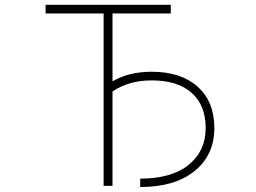

<svg xmlns="http://www.w3.org/2000/svg" viewBox="-20 -752 1040 779"><path d="M849.6 -232.4Q849.6 -123 769.5 -58.1Q689.5 6.8 548.8 6.8V-27.3Q676.8 -27.3 745.6 -83.5Q814.5 -139.6 814.5 -232.4Q814.5 -325.2 757.3 -375.5Q700.2 -425.8 595.7 -425.8Q502.9 -425.8 436.5 -380.9V2H400.4V-697.3H165V-732.4H672.9V-697.3H436.5V-421.9Q502 -460.9 595.7 -460.9Q713.9 -460.9 781.7 -400.4Q849.6 -339.8 849.6 -232.4Z"/></svg>

Font: GenEi Gothic M ExtraLight
Style: Regular
Weight: 200
Designer: o_tamon (Modified); [Source Han Sans]
Ryoko NISHIZUKA  (kana & ideographs); Paul D. Hunt (Latin, Greek & Cyrillic); Wenl
Version: Version 1.1a;Original Version 1.004